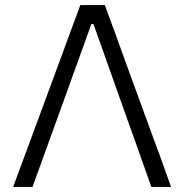

<svg xmlns="http://www.w3.org/2000/svg" viewBox="-20 -733 723 753"><path d="M31.5 0Q53 -57.5 76.5 -121Q99.5 -184.5 121 -242L211.5 -486.5Q235.5 -552 255.2 -605.5Q275 -659 295 -713H391Q411 -659 430.5 -606Q449.5 -553 473.5 -487L563.5 -240.5Q585 -181.5 608 -119.5Q630.5 -57 651 0H573.5Q544 -82.5 513.5 -169.5Q482.5 -256 454 -336L346.5 -639H338.5L229.5 -337Q201 -258.5 168.8 -169Q136.5 -79.5 107.5 0Z"/></svg>

Font: Heraclito Light
Style: Regular
Weight: 300
Designer: Kostas Bartsokas (font) & Cristiano Sobral (main changes)
Foundry: Kostas Bartsokas (font) & Cristiano Sobral (main changes)
Version: Version 1.00;July 8, 2020;FontCreator 13.0.0.2655 64-bit